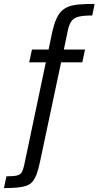

<svg xmlns="http://www.w3.org/2000/svg" viewBox="-88 -763 503 980"><path d="M-68 197 -55 137Q-18 137 -0.5 132.5Q17 128 23.5 115.5Q30 103 35 82L146 -445H61L75 -510H160L178 -597Q187 -637 198 -663Q209 -689 224.5 -705Q240 -721 263 -729.5Q286 -738 318 -740.5Q350 -743 395 -743L383 -684Q339 -684 314 -678Q289 -672 277 -655.5Q265 -639 258 -607L238 -510H346L332 -445H224L117 59Q109 99 99.5 124.5Q90 150 77.5 164.5Q65 179 45.5 185.5Q26 192 -1.5 194.5Q-29 197 -68 197Z"/></svg>

Font: Saira SemiCondensed
Style: Italic
Weight: 400
Width: 4
Italic angle: -12°
Designer: Hector Gatti with collaboration of the Omnibus-Type team
Foundry: Omnibus-Type
Version: Version 1.101